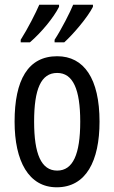

<svg xmlns="http://www.w3.org/2000/svg" viewBox="-20 -852 485 816"><path d="M375 -823V-832H291C279 -802 241 -727 212 -683V-672H253C291 -706 353 -779 375 -823ZM231 -823V-832H147C133 -799 98 -730 68 -683V-672H107C155 -713 208 -777 231 -823ZM403 -335C403 -518 337 -613 223 -613C99 -613 42 -512 42 -335C42 -167 102 -56 221 -56C346 -56 403 -168 403 -335ZM125 -335C125 -473 154 -542 223 -542C290 -542 321 -473 321 -335C321 -196 290 -127 223 -127C155 -127 125 -198 125 -335Z"/></svg>

Font: Noto Sans Malayalam UI ExtraCondensed
Style: Regular
Weight: 400
Width: 2
Designer: Jelle Bosma - Monotype Design Team
Foundry: Monotype Imaging Inc.
Version: Version 2.104